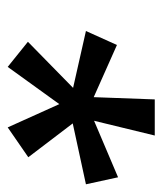

<svg xmlns="http://www.w3.org/2000/svg" viewBox="18 -797 420 496"><g transform="rotate(90 228.0 -549.0)"><path d="M298.8 -526.9 386.2 -412.1 309.1 -358.9 249 -492.2 152.8 -358.9 87.9 -411.1 207 -527.8 60.1 -561 96.2 -641.1 231 -581.1 236.8 -738.8H330.1L292 -582L438 -644L456.1 -561Z"/></g></svg>

Font: FiraSans-Italic
Style: Italic
Weight: 400
Italic angle: -8°
Designer: Carrois Corporate & Edenspiekermann AG
Foundry: Carrois Corporate GbR & Edenspiekermann AG
Version: Version 3.106;PS 003.106;hotconv 1.0.70;makeotf.lib2.5.58329